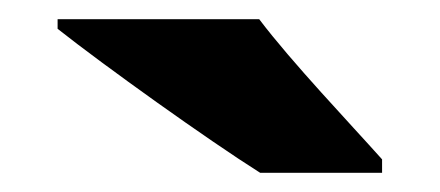

<svg xmlns="http://www.w3.org/2000/svg" viewBox="-20 -786 458 200"><path d="M250 -766H40V-756C88 -718 197 -640 251 -606H378V-620C345 -657 284 -721 250 -766Z"/></svg>

Font: Noto Sans Canadian Aboriginal Black
Style: Regular
Weight: 900
Designer: Monotype Design Team, Typotheque's Kevin King
Foundry: Monotype Imaging Inc.
Version: Version 2.004